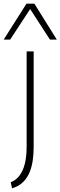

<svg xmlns="http://www.w3.org/2000/svg" viewBox="-70 -810 327 1038"><path d="M112 -16Q112 66 91.5 117.5Q71 169 29 194Q24 197 18 199.5Q12 202 6.5 204Q1 206 -5 208L-12 175Q-6 173 -0.5 170Q5 167 11 163Q42 141 58 96.5Q74 52 74 -17V-532H112ZM-50 -596 73 -790H116L237 -596H200L93 -761L-15 -596Z"/></svg>

Font: Georama ExtraCondensed Thin ExtraLight
Style: Regular
Weight: 250
Version: Version 1.001